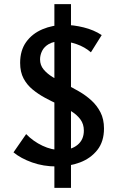

<svg xmlns="http://www.w3.org/2000/svg" viewBox="-20 -790 565 925"><path d="M253 12Q189 12 134.5 -7.5Q80 -27 45 -56L106 -144Q140 -109 184.5 -88Q229 -67 273 -67Q323 -67 353.5 -92Q384 -117 384 -161Q384 -192 367.5 -214.5Q351 -237 323.5 -254Q296 -271 263 -286Q230 -301 197.5 -318.5Q165 -336 137.5 -358.5Q110 -381 93.5 -412Q77 -443 77 -487Q77 -547 106 -587.5Q135 -628 184.5 -649Q234 -670 292 -670Q334 -670 383 -658Q432 -646 470 -621L418 -538Q388 -564 348.5 -577.5Q309 -591 274 -591Q238 -591 215.5 -578Q193 -565 183 -545Q173 -525 173 -504Q173 -476 190 -455.5Q207 -435 234 -418.5Q261 -402 294 -385.5Q327 -369 360 -350Q393 -331 420 -306.5Q447 -282 464 -249Q481 -216 481 -171Q481 -108 449 -67.5Q417 -27 365.5 -7.5Q314 12 253 12ZM242 115V-770H322V115Z"/></svg>

Font: Ysabeau SemiBold
Style: Regular
Weight: 600
Designer: Christian Thalmann (Catharsis Fonts)
Version: Version 2.000;gftools[0.9.27.dev2+g8671c4b]